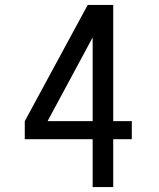

<svg xmlns="http://www.w3.org/2000/svg" viewBox="-20 -755 640 775"><path d="M354 0V-193H80V-266L334 -735H437V-266H512V-193H437V0ZM172 -266H354V-604Z"/></svg>

Font: Iosevka Meiseki Sans
Style: Regular
Weight: 400
Monospace: yes
Designer: Belleve Invis
Foundry: Belleve Invis
Version: Version 11.2.6; ttfautohint (v1.8.4)